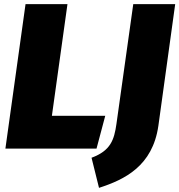

<svg xmlns="http://www.w3.org/2000/svg" viewBox="-20 -716 864 925"><path d="M305 -696H103L6 0H445L487 -158H230ZM824 -696H622L541 -119C530 -42 513 10 421 44L457 189C581 149 715 84 743 -110Z"/></svg>

Font: Fira Sans Heavy
Style: Italic
Weight: 900
Italic angle: -8°
Designer: bBox Type GmbH & Carrois Corporate GbR & Edenspiekermann AG
Foundry: bBox Type GmbH & Carrois Corporate GbR & Edenspiekermann AG
Version: Version 4.301;PS 004.301;hotconv 1.0.88;makeotf.lib2.5.64775